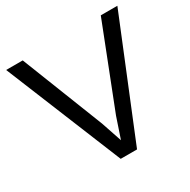

<svg xmlns="http://www.w3.org/2000/svg" viewBox="-155 -836 976 984"><g transform="rotate(-30 333.5 -344.0)"><path d="M381.8 0 662.6 -688H564.5L375 -203.6L334 -82L293 -203.6L102.5 -688H4.4L285.2 0Z"/></g></svg>

Font: Arimo
Style: Regular
Weight: 400
Designer: Steve Matteson
Foundry: Monotype Imaging Inc.
Version: Version 1.32